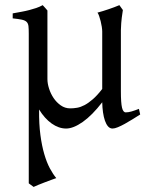

<svg xmlns="http://www.w3.org/2000/svg" viewBox="-20 -489 580 753"><path d="M529.8 -40Q515.1 -30.8 499.5 -21Q483.9 -11.2 469.2 -3.2Q454.6 4.9 442.1 10Q429.7 15.1 421.4 15.1Q411.1 15.1 403.8 6.8Q396.5 -1.5 391.6 -15.6Q386.7 -29.8 384 -48.3Q381.3 -66.9 380.9 -87.9Q341.3 -36.6 304.4 -10.7Q267.6 15.1 239.3 15.1Q210.4 15.1 182.6 -4.6Q154.8 -24.4 133.3 -59.6V-56.6Q132.8 -2.4 138.4 40Q144 82.5 153.6 115.2Q163.1 147.9 175.5 171.1Q188 194.3 200.7 209.5Q193.4 211.9 180.9 216.6Q168.5 221.2 155 226.3Q141.6 231.4 129.6 236.3Q117.7 241.2 111.8 244.1L92.8 230V-356.9Q92.8 -376 91.6 -386.7Q90.3 -397.5 84.2 -403.3Q78.1 -409.2 65.4 -411.9Q52.7 -414.6 29.8 -417V-436.5Q48.8 -439.9 64.7 -442.9Q80.6 -445.8 94.7 -449.5Q108.9 -453.1 121.8 -457.5Q134.8 -461.9 147.5 -468.8Q147.5 -468.8 149.7 -466.3Q151.9 -463.9 154.8 -460.7Q157.7 -457.5 160.9 -453.9Q164.1 -450.2 166 -447.8V-178.7Q166 -161.6 172.4 -141.6Q178.7 -121.6 190.2 -104.5Q201.7 -87.4 218.3 -75.7Q234.9 -64 255.4 -64Q268.6 -64 282.5 -66.4Q296.4 -68.8 311.8 -76.9Q327.1 -85 344.2 -99.9Q361.3 -114.7 380.9 -140.1V-365.2Q380.9 -373 379.2 -384Q377.4 -395 374.8 -405.8Q372.1 -416.5 368.9 -425.8Q365.7 -435.1 362.3 -439.5Q383.8 -445.3 406 -452.9Q428.2 -460.4 448.2 -468.8L461.9 -449.7Q460 -437 457.5 -419.2Q455.1 -401.4 454.1 -370.6V-130.9Q454.1 -85.4 458.5 -66.9Q462.9 -48.3 473.1 -48.3Q483.9 -48.3 496.3 -52Q508.8 -55.7 524.9 -62Z"/></svg>

Font: Gentium
Style: Regular
Weight: 400
Designer: J. Victor Gaultney
Version: Version 1.03; 2011; OFL 1.1 release